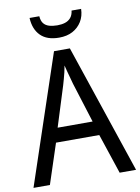

<svg xmlns="http://www.w3.org/2000/svg" viewBox="-99 -984 767 1049"><g transform="rotate(-10 285.0 -459.0)"><path d="M478 0 404 -222H164L91 0H0L240 -716H328L569 0ZM311 -524Q308 -536 302.5 -555.5Q297 -575 291.5 -595.5Q286 -616 283 -629Q280 -611 275.5 -592Q271 -573 266 -555.5Q261 -538 257 -524L187 -301H381ZM426 -918Q425 -878 406.5 -848Q388 -818 356.5 -801Q325 -784 281 -784Q214 -784 178.5 -819.5Q143 -855 140 -918H194Q196 -892 207 -878Q218 -864 237.5 -858Q257 -852 283 -852Q307 -852 326 -858Q345 -864 357.5 -878.5Q370 -893 373 -918Z"/></g></svg>

Font: Noto Sans Thai SemiCondensed
Style: Regular
Weight: 400
Width: 4
Designer: Monotype Design Team
Foundry: Monotype Imaging Inc.
Version: Version 2.001